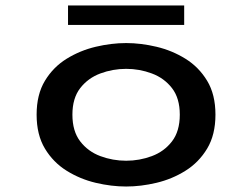

<svg xmlns="http://www.w3.org/2000/svg" viewBox="-20 -669 915 700"><path d="M440 11Q386 11 329 -2.5Q272 -16 223 -46.5Q174 -77 143.8 -127.2Q113.5 -177.5 113.5 -251Q113.5 -324.5 143.8 -374.5Q174 -424.5 223 -454.8Q272 -485 329 -498.5Q386 -512 440 -512Q493.5 -512 550.5 -498.5Q607.5 -485 656.2 -454.8Q705 -424.5 735.2 -374.5Q765.5 -324.5 765.5 -251Q765.5 -177.5 735.2 -127.2Q705 -77 656.2 -46.5Q607.5 -16 550.5 -2.5Q493.5 11 440 11ZM440 -83Q488.5 -83 533.5 -99.8Q578.5 -116.5 607 -153.5Q635.5 -190.5 635.5 -251Q635.5 -311 607 -347.8Q578.5 -384.5 533.5 -401.2Q488.5 -418 440 -418Q391 -418 346 -401.2Q301 -384.5 272.5 -347.8Q244 -311 244 -251Q244 -190.5 272.5 -153.5Q301 -116.5 346 -99.8Q391 -83 440 -83ZM228 -578V-649H651.5V-578Z"/></svg>

Font: Trispace SemiExpanded Medium
Style: Regular
Weight: 500
Width: 6
Designer: Tyler Finck
Foundry: Etcetera Type Company
Version: Version 1.210; ttfautohint (v1.8.3)